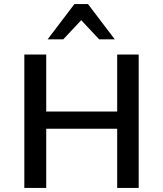

<svg xmlns="http://www.w3.org/2000/svg" viewBox="-20 -927 805 947"><path d="M558 0V-658H664V0ZM100 0V-658H208V0ZM134 -292V-377H631V-292ZM469 -733 365 -844 347 -907H414L546 -733ZM215 -733 347 -907H414L397 -845L292 -733Z"/></svg>

Font: Ysabeau SemiBold
Style: Regular
Weight: 600
Designer: Christian Thalmann (Catharsis Fonts)
Version: Version 2.000;gftools[0.9.27.dev2+g8671c4b]